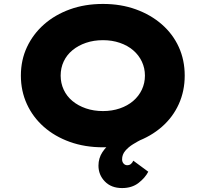

<svg xmlns="http://www.w3.org/2000/svg" viewBox="-20 -738 1044 975"><path d="M600 217Q545 217 512.5 183.5Q480 150 480 103Q480 65 500.5 34Q521 3 556 -22Q591 -47 632 -66.5Q673 -86 714 -104L737 -50Q725 -43 702 -31.5Q679 -20 655.5 -5.5Q632 9 616 28Q600 47 600 71Q600 84 607.5 92.5Q615 101 626 101Q637 101 644.5 95Q652 89 657 78L733 134Q717 165 683.5 191Q650 217 600 217ZM503 10Q411 10 334.5 -17.5Q258 -45 202.5 -94Q147 -143 116.5 -209.5Q86 -276 86 -354Q86 -433 117 -499Q148 -565 203.5 -614Q259 -663 335 -690.5Q411 -718 503 -718Q594 -718 670 -690.5Q746 -663 802 -614Q858 -565 888 -499Q918 -433 918 -354Q918 -276 888 -209.5Q858 -143 802 -94Q746 -45 670 -17.5Q594 10 503 10ZM503 -174Q549 -174 588.5 -187.5Q628 -201 656.5 -225.5Q685 -250 700.5 -283Q716 -316 716 -354Q716 -392 700.5 -425Q685 -458 656.5 -482.5Q628 -507 588.5 -520.5Q549 -534 503 -534Q456 -534 416.5 -520.5Q377 -507 348 -483Q319 -459 303.5 -426Q288 -393 288 -354Q288 -316 303.5 -282.5Q319 -249 348 -225Q377 -201 416.5 -187.5Q456 -174 503 -174Z"/></svg>

Font: Lexend Giga ExtraBold
Style: Regular
Weight: 800
Designer: Bonnie Shaver-Troup, Thomas Jockin
Foundry: Lexend
Version: Version 1.007